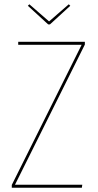

<svg xmlns="http://www.w3.org/2000/svg" viewBox="-20 -876 457 896"><path d="M376 -668 50 -14H364L362 0H35V-13L361 -667H65V-681H376ZM308 -849 213 -762H205L110 -849L117 -856L209 -776L301 -856Z"/></svg>

Font: Fira Sans Compressed Hair
Style: Regular
Weight: 100
Width: 1
Designer: bBox Type GmbH & Carrois Corporate GbR & Edenspiekermann AG
Foundry: bBox Type GmbH & Carrois Corporate GbR & Edenspiekermann AG
Version: Version 4.301